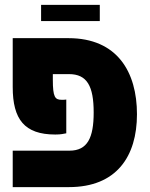

<svg xmlns="http://www.w3.org/2000/svg" viewBox="-20 -765 612 785"><path d="M148 -679H388V-745H148ZM32 0H262C456 0 540 -125 540 -298C540 -470 460 -609 260 -609H32V-409C32 -277 80 -215 206 -215C231 -215 238 -218 251 -220V-358C245 -357 241 -357 232 -357C205 -357 196 -368 196 -439V-462H262C336 -462 363 -413 363 -305C363 -202 338 -149 264 -149H32Z"/></svg>

Font: Noto Sans Hebrew Condensed Black
Style: Regular
Weight: 900
Width: 3
Designer: Monotype Design Team
Foundry: Monotype Imaging Inc.
Version: Version 2.004